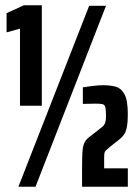

<svg xmlns="http://www.w3.org/2000/svg" viewBox="-20 -710 523 730"><path d="M56 -308V-601L5 -587V-660L71 -690H139V-308ZM50 0 319 -688H383L115 0ZM292 0V-66Q292 -109 293.5 -132.5Q295 -156 301.5 -168.5Q308 -181 322 -191L363 -223Q371 -229 375 -234Q379 -239 381 -247Q383 -255 383 -270Q383 -293 380.5 -302.5Q378 -312 369.5 -314Q361 -316 343 -316Q334 -316 321.5 -315.5Q309 -315 295 -315V-378Q308 -380 330.5 -383Q353 -386 373 -386Q397 -386 418 -381Q439 -376 452.5 -353Q466 -330 466 -275Q466 -244 462 -225.5Q458 -207 450.5 -197Q443 -187 434 -180L396 -150Q387 -142 382.5 -138Q378 -134 377 -127.5Q376 -121 376 -105V-70H466V0Z"/></svg>

Font: Saira UltraCondensed Black
Style: Regular
Weight: 900
Width: 1
Designer: Hector Gatti with collaboration of the Omnibus-Type team
Foundry: Omnibus-Type
Version: Version 1.101